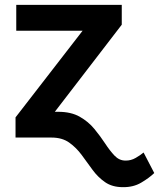

<svg xmlns="http://www.w3.org/2000/svg" viewBox="-20 -566 655 790"><path d="M205.6 -106H219.2Q272.5 -106 308.1 -85.7Q343.8 -65.4 368.4 -35.4Q393.1 -5.4 412.6 24.4Q432.1 54.2 451.4 74.5Q470.7 94.7 496.1 94.7Q518.6 95.2 538.3 83.7Q558.1 72.3 570.8 61.5L614.7 146Q593.3 166.5 561 185.5Q528.8 204.6 485.8 204.1Q441.9 204.1 412.4 183.6Q382.8 163.1 360.6 132.6Q338.4 102.1 316.2 71.8Q293.9 41.5 264.9 20.8Q235.8 0 191.9 0H43.9V-83L319.8 -439.5H46.9V-545.9H481V-464.4Z"/></svg>

Font: Inter Tight SemiBold
Style: Regular
Weight: 600
Designer: Rasmus Andersson
Foundry: rsms
Version: Version 3.004; ttfautohint (v1.8.4.7-5d5b)